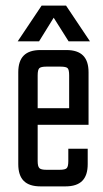

<svg xmlns="http://www.w3.org/2000/svg" viewBox="-20 -663 368 683"><path d="M43 -516 128 -643H215L300 -516H224L171 -600L119 -516ZM114 -395V-90Q114 -71 120 -65Q126 -59 145 -59H169V0H124Q84 0 64.5 -19.5Q45 -39 45 -79V-406Q45 -446 64.5 -465.5Q84 -485 124 -485H176V-426H145Q126 -426 120 -420.5Q114 -415 114 -395ZM226 -229V-395Q226 -415 220.5 -420.5Q215 -426 195 -426H161V-485H216Q256 -485 275.5 -465.5Q295 -446 295 -406V-229ZM223 -90V-134H292V-79Q292 -39 272.5 -19.5Q253 0 213 0H161V-59H192Q212 -59 217.5 -65Q223 -71 223 -90ZM295 -278V-219H75V-278Z"/></svg>

Font: Teko Variable Light
Style: Regular
Weight: 300
Designer: Manushi Parikh, Jonny Pinhorn
Foundry: Indian Type Foundry
Version: Version 3.000